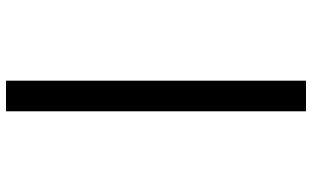

<svg xmlns="http://www.w3.org/2000/svg" viewBox="-220 -570 1040 640"><g transform="rotate(-90 300.0 -250.0)"><path d="M249 250V-750H351.1V250Z"/></g></svg>

Font: Office Code Pro Medium
Style: Regular
Weight: 500
Designer: Nathan Rutzky & Paul D. Hunt
Foundry: Adobe Systems Incorporated
Version: Version 1.004;PS 001.004;hotconv 1.0.70;makeotf.lib2.5.58329